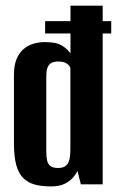

<svg xmlns="http://www.w3.org/2000/svg" viewBox="-20 -650 416 677"><path d="M139.1 -532.1V-575.6H372.2V-532.1ZM159.2 7.3Q127 7.3 102.9 0.8Q78.7 -5.8 62.1 -22.1Q45.5 -38.4 37.3 -68.2Q29.2 -98 29.2 -144.8V-385.9Q29.2 -418.8 38 -440.8Q46.8 -462.7 62.1 -476.1Q77.3 -489.5 96.9 -495.5Q116.5 -501.6 138.7 -501.6Q179 -501.6 198.9 -489.1Q218.8 -476.5 228.5 -461.3V-630H342.1V0H265.1L253.3 -47Q248.6 -37.5 238 -24.6Q227.4 -11.8 208.6 -2.2Q189.8 7.3 159.2 7.3ZM184.7 -57.7Q199.9 -57.7 208.6 -63.2Q217.3 -68.7 221.6 -78.2Q225.8 -87.8 227 -100Q228.1 -112.1 228.1 -125.9V-410.4Q227.2 -414.5 222.5 -420Q217.7 -425.5 209 -429.3Q200.2 -433.1 185.7 -433.1Q170.9 -433.1 162.5 -428.8Q154 -424.4 149.6 -416.3Q145.2 -408.2 144.2 -397.6Q143.2 -387 143.2 -373.9V-116.7Q143.2 -100 145.7 -86.3Q148.2 -72.6 157.1 -65.2Q166 -57.7 184.7 -57.7Z"/></svg>

Font: Alumni Sans Thin
Style: Regular
Weight: 100
Designer: Robert E. Leuschke
Foundry: Robert E. Leuschke
Version: Version 1.018